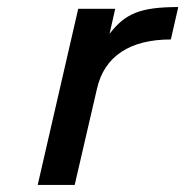

<svg xmlns="http://www.w3.org/2000/svg" viewBox="-20 -525 526 545"><path d="M87 0H192L255 -272C276 -367 351 -413 465 -413L486 -505C377 -505 335 -486 291 -429L307 -500H202Z"/></svg>

Font: Perun Medium Italic
Style: Regular
Weight: 500
Italic angle: -12°
Foundry: Copyright (c) Stefan Peev, Context Ltd, 2016
Version: Version 1.026